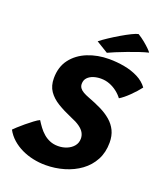

<svg xmlns="http://www.w3.org/2000/svg" viewBox="-166 -967 924 1079"><g transform="rotate(20 296.0 -427.5)"><path d="M233.5 8Q196 8 159.5 0.2Q123 -7.5 90.5 -23Q58 -38.5 32 -61.5Q6 -84.5 -10.5 -115Q-6 -120 10 -134.8Q26 -149.5 47 -167Q68 -184.5 87.8 -199.2Q107.5 -214 120 -219.5Q131.5 -201 145 -182.8Q158.5 -164.5 175.8 -149.5Q193 -134.5 214.8 -125.5Q236.5 -116.5 263.5 -116.5Q292 -116.5 316.5 -126.8Q341 -137 356 -155.5Q371 -174 371 -199.5Q371 -218 362 -234.2Q353 -250.5 332.5 -265.2Q312 -280 277 -294Q229 -314.5 191.8 -337.2Q154.5 -360 133.2 -391Q112 -422 112 -467.5Q112 -535.5 147.2 -581.5Q182.5 -627.5 241 -651Q299.5 -674.5 368.5 -674.5Q415 -674.5 460 -666.2Q505 -658 542.2 -639.2Q579.5 -620.5 602 -589.5Q580 -560.5 549.2 -530.5Q518.5 -500.5 494 -486Q479.5 -505.5 459 -521.2Q438.5 -537 414.2 -546.2Q390 -555.5 362.5 -555.5Q339 -555.5 318 -548.8Q297 -542 283.5 -527.8Q270 -513.5 270 -491Q270 -477 277.8 -466.2Q285.5 -455.5 299.8 -447.5Q314 -439.5 332.5 -432.5Q375.5 -416.5 411.8 -398.8Q448 -381 474.5 -358.2Q501 -335.5 515.8 -305Q530.5 -274.5 530.5 -233.5Q530.5 -174.5 506.2 -129.5Q482 -84.5 440.2 -54Q398.5 -23.5 345 -7.8Q291.5 8 233.5 8ZM475 -863Q497 -849.5 516.5 -833.5Q536 -817.5 549.5 -804Q563 -790.5 566 -785Q544.5 -780 513 -769.5Q481.5 -759 447.8 -746.2Q414 -733.5 385.8 -721.8Q357.5 -710 343 -703L272.5 -746Q291 -761 319.8 -780Q348.5 -799 379.5 -817.2Q410.5 -835.5 436.5 -848.2Q462.5 -861 475 -863Z"/></g></svg>

Font: Grandstander Thin
Style: Bold Italic
Weight: 700
Italic angle: -15°
Version: Version 1.200